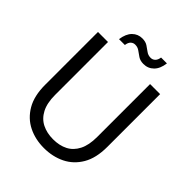

<svg xmlns="http://www.w3.org/2000/svg" viewBox="-240 -992 1136 1136"><g transform="rotate(45 328.0 -423.5)"><path d="M327 12Q255 12 196.5 -17Q138 -46 103 -105.5Q68 -165 68 -258V-700H152V-257Q152 -189 174.5 -146Q197 -103 237 -83Q277 -63 329 -63Q382 -63 421 -83Q460 -103 482 -146Q504 -189 504 -257V-700H588V-258Q588 -165 553 -105.5Q518 -46 459 -17Q400 12 327 12ZM392 -756Q365 -756 347 -768Q329 -780 313.5 -791.5Q298 -803 277 -803Q261 -803 249.5 -792Q238 -781 235 -758H186Q193 -808 218.5 -833.5Q244 -859 281 -859Q308 -859 325.5 -847.5Q343 -836 359 -824Q375 -812 396 -812Q413 -812 424.5 -823.5Q436 -835 439 -857H488Q482 -808 456 -782Q430 -756 392 -756Z"/></g></svg>

Font: DM Sans 16pt
Style: Regular
Weight: 400
Version: Version 4.004;gftools[0.9.30]